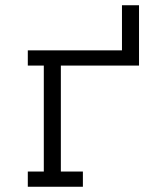

<svg xmlns="http://www.w3.org/2000/svg" viewBox="-20 -712 640 732"><path d="M86 0V-58H147V-462H86V-520H445V-692H510V-462H212V-58H296V0Z"/></svg>

Font: Iosevka Etoile Light
Style: Regular
Weight: 300
Designer: Belleve Invis
Foundry: Belleve Invis
Version: Version 25.0.1; ttfautohint (v1.8.4)